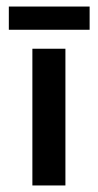

<svg xmlns="http://www.w3.org/2000/svg" viewBox="-20 -567 299 587"><path d="M79 -418H180V0H79ZM7 -547H254V-476H7Z"/></svg>

Font: Reem Kufi
Style: Regular
Weight: 400
Designer: Khaled Hosny
Version: Version 1.6